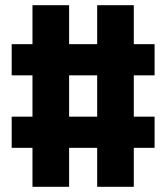

<svg xmlns="http://www.w3.org/2000/svg" viewBox="-20 -737 640 739"><path d="M105 -18V-168H25V-288H105V-447H25V-567H105V-717H246V-567H354V-717H495V-567H575V-447H495V-288H575V-168H495V-18H354V-168H246V-18ZM246 -288H354V-447H246Z"/></svg>

Font: Iosevka Etoile Heavy
Style: Regular
Weight: 900
Designer: Belleve Invis
Foundry: Belleve Invis
Version: Version 22.1.2; ttfautohint (v1.8.4)